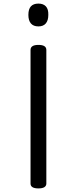

<svg xmlns="http://www.w3.org/2000/svg" viewBox="-20 -535 428 1069"><path d="M194 -285Q238 -285 238 -257V487Q238 500 227 507Q216 514 194 514Q150 514 150 487V-257Q150 -271 161 -278Q172 -285 194 -285ZM194 -515Q221 -515 235.5 -499.5Q250 -484 249 -452Q249 -421 235 -404.5Q221 -388 194 -388Q166 -388 152 -404.5Q138 -421 138 -452Q138 -484 152 -499.5Q166 -515 194 -515Z"/></svg>

Font: Playwrite PE
Style: Regular
Weight: 400
Designer: Veronika Burian, José Scaglione
Foundry: TypeTogether
Version: Version 1.002